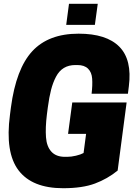

<svg xmlns="http://www.w3.org/2000/svg" viewBox="-20 -970 720 1004"><path d="M491.2 -950.2 476.1 -839.8H326.2L340.8 -950.2ZM310.1 14.2Q148.4 14.2 77.1 -79.1Q5.9 -172.4 32.2 -370.1L37.1 -408.2Q64 -610.4 148.7 -702.1Q233.4 -793.9 391.1 -793.9Q536.6 -793.9 604 -725.8Q671.4 -657.7 653.8 -519L648.9 -480H459Q464.4 -525.4 461.9 -558.8Q459.5 -592.3 440.2 -611.1Q420.9 -629.9 384.8 -629.9H374Q339.4 -629.9 314.2 -614.7Q289.1 -599.6 272.9 -568.8Q256.8 -538.1 247.1 -500.5Q237.3 -462.9 230 -408.2L225.1 -370.1Q216.8 -301.3 220.5 -252.4Q224.1 -203.6 248.8 -176.8Q273.4 -149.9 319.8 -149.9H331.1Q352.5 -149.9 377.2 -155.8Q401.9 -161.6 417 -169.9L430.2 -270H335.9L357.9 -434.1H642.1L595.2 -78.1Q542 -34.7 476.6 -10.3Q411.1 14.2 310.1 14.2Z"/></svg>

Font: Cooper Hewitt
Style: Heavy Italic
Weight: 714
Designer: Village Type and Design LLC
Foundry: Cooper Hewitt Smithsonian Design Museum
Version: 1.000